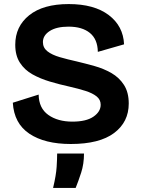

<svg xmlns="http://www.w3.org/2000/svg" viewBox="-20 -694 694 944"><path d="M328 14Q200 14 124.5 -36.5Q49 -87 43 -189L170 -229Q171 -162 217.5 -129Q264 -96 336 -96Q404 -96 439.5 -120.5Q475 -145 475 -179Q475 -204 455 -220Q435 -236 400.5 -247Q366 -258 322 -268Q272 -279 225 -293Q178 -307 139.5 -328.5Q101 -350 78 -385.5Q55 -421 55 -474Q55 -564 123.5 -619Q192 -674 318 -674Q443 -674 514.5 -620Q586 -566 590 -476L461 -439Q460 -501 422 -532Q384 -563 317 -563Q258 -563 224.5 -541.5Q191 -520 191 -487Q191 -459 213.5 -441.5Q236 -424 274 -413Q312 -402 357 -392Q399 -382 444 -369.5Q489 -357 527.5 -335Q566 -313 589.5 -276.5Q613 -240 613 -185Q613 -94 541 -40Q469 14 328 14ZM241 230Q256 167 258.5 126.5Q261 86 261 61H393Q393 112 379 155Q365 198 352 230Z"/></svg>

Font: Bricolage Grotesque 12pt Bricolage Grotesque 10pt Regular
Style: Bold
Weight: 700
Designer: Mathieu Triay
Foundry: Atelier Triay
Version: Version 1.001; ttfautohint (v1.8.4.7-5d5b);gftools[0.9.33.de